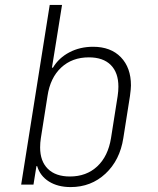

<svg xmlns="http://www.w3.org/2000/svg" viewBox="-20 -750 640 780"><path d="M512 -403Q512 -390 508 -360L481 -189Q467 -99 408.5 -44.5Q350 10 267 10Q215 10 179 -12.5Q143 -35 131 -75H128L116 0H66L182 -730H232L208 -580L191 -475H195Q219 -515 262 -537.5Q305 -560 358 -560Q430 -560 471 -517.5Q512 -475 512 -403ZM458 -360Q461 -380 461 -398Q461 -455 430 -486Q399 -517 341 -517Q273 -517 228.5 -475.5Q184 -434 173 -360L146 -189Q143 -170 143 -151Q143 -95 174.5 -64Q206 -33 264 -33Q331 -33 375 -74Q419 -115 431 -189Z"/></svg>

Font: JetBrains Mono Extra Light
Style: Italic
Weight: 200
Italic angle: -9°
Monospace: yes
Designer: Philipp Nurullin, Konstantin Bulenkov
Foundry: JetBrains
Version: 2.002